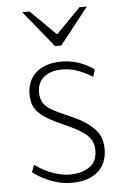

<svg xmlns="http://www.w3.org/2000/svg" viewBox="-54 -801 556 850"><g transform="rotate(-5 223.5 -375.5)"><path d="M346.7 -122.6Q346.7 -141.6 341.3 -157.5Q335.9 -173.3 322 -187.7Q308.1 -202.1 283.7 -216.6Q259.3 -231 221.2 -247.6Q176.8 -267.1 148.9 -283.7Q121.1 -300.3 105.2 -317.6Q89.4 -335 83.7 -354Q78.1 -373 78.1 -397.5Q78.1 -422.9 86.7 -446.5Q95.2 -470.2 113.8 -488.3Q132.3 -506.3 161.6 -517.3Q190.9 -528.3 232.4 -528.3Q256.8 -528.3 277.8 -523.9Q298.8 -519.5 316.7 -512.7Q334.5 -505.9 349.1 -497.6Q363.8 -489.3 375.5 -481L365.7 -448.7Q343.8 -462.4 325 -470.9Q306.2 -479.5 290 -484.4Q273.9 -489.3 259.5 -491.2Q245.1 -493.2 231.4 -493.2Q201.7 -493.2 180.7 -485.6Q159.7 -478 146.2 -465.3Q132.8 -452.6 126.7 -436.3Q120.6 -419.9 120.6 -402.3Q120.6 -376 129.6 -359.1Q138.7 -342.3 156.7 -329.3Q174.8 -316.4 201.9 -304.4Q229 -292.5 265.1 -275.9Q305.2 -257.3 329.3 -238.5Q353.5 -219.7 366.7 -200.9Q379.9 -182.1 384 -163.3Q388.2 -144.5 388.2 -126.5Q388.2 -96.7 378.7 -71.5Q369.1 -46.4 349.6 -28.3Q330.1 -10.3 300.8 0Q271.5 10.3 231.4 10.3Q199.7 10.3 172.9 3.4Q146 -3.4 124 -12.9Q102.1 -22.5 85.4 -33.2Q68.8 -43.9 58.6 -51.8L70.8 -83.5Q87.9 -70.8 107.4 -60.3Q127 -49.8 146.7 -42.5Q166.5 -35.2 185.8 -31Q205.1 -26.9 221.2 -26.9Q258.3 -26.9 282.5 -35.4Q306.6 -43.9 321 -57.4Q335.4 -70.8 341.1 -87.9Q346.7 -105 346.7 -122.6ZM77.6 -761.2H110.4L222.7 -649.9L332 -761.2H364.7L236.8 -599.1H209Z"/></g></svg>

Font: Ufes Sans Thin
Style: Regular
Weight: 100
Designer: Ricardo Esteves & Thais Bronze
Foundry: ProDesignUfes - Ricardo Esteves, Thais Bronze (This is a derivative work, based on Roboto family, by Christian Robertson
Version: Version 2.0